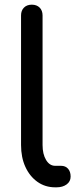

<svg xmlns="http://www.w3.org/2000/svg" viewBox="-20 -801 334 821"><path d="M216 0Q173 0 140 -23.5Q107 -47 88.5 -87.5Q70 -128 70 -181V-735Q70 -756 82.5 -768.5Q95 -781 116 -781Q137 -781 149.5 -768.5Q162 -756 162 -735V-181Q162 -142 177 -117Q192 -92 216 -92H241Q260 -92 271 -79.5Q282 -67 282 -46Q282 -25 265 -12.5Q248 0 222 0Z"/></svg>

Font: Comfortaa SemiBold
Style: Regular
Weight: 600
Designer: Johan Aakerlund
Foundry: Johan Aakerlund
Version: Version 3.104; ttfautohint (v1.8.1.43-b0c9)